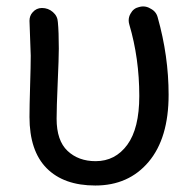

<svg xmlns="http://www.w3.org/2000/svg" viewBox="-20 -568 608 601"><path d="M278.3 12.7Q179.7 12.7 126 -41.5Q72.3 -95.7 72.3 -202.1Q72.3 -234.4 74.2 -298.3Q76.2 -362.3 76.2 -393.6L72.3 -502.9Q72.3 -518.6 82 -529.3Q93.8 -543 111.3 -543Q130.9 -543 145.5 -530.3Q160.2 -517.6 161.1 -499Q164.1 -468.8 164.1 -416Q164.1 -386.7 160.6 -308.6Q157.2 -230.5 157.2 -196.3Q157.2 -127.9 191.4 -95.7Q225.6 -63.5 279.3 -63.5Q340.8 -63.5 378.4 -114.7Q416 -166 416 -267.6Q416 -385.7 384.8 -491.2Q382.8 -498 382.8 -503.9Q382.8 -515.6 388.7 -525.4Q397.5 -542 415 -545.9Q421.9 -547.9 427.7 -547.9Q440.4 -547.9 451.2 -541Q468.8 -532.2 473.6 -513.7Q507.8 -392.6 507.8 -271.5Q507.8 -135.7 445.3 -61.5Q382.8 12.7 278.3 12.7Z"/></svg>

Font: Gen Jyuu Gothic P Regular
Style: Regular
Weight: 400
Designer: [Source Han Sans]
Ryoko NISHIZUKA  (kana & ideographs); Paul D. Hunt (Latin, Greek & Cyrillic); Wenlong ZHANG  (bopomofo
Version: Version 1.002.20150607